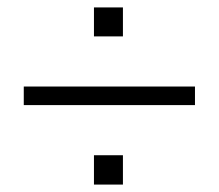

<svg xmlns="http://www.w3.org/2000/svg" viewBox="-20 -543 589 517"><path d="M44 -260V-310H505V-260ZM233 -46V-125H311V-46ZM233 -445V-523H311V-445Z"/></svg>

Font: Nunito Sans 10pt SemiCondensed Light
Style: Regular
Weight: 300
Width: 4
Designer: Vernon Adams
Foundry: Vernon Adams
Version: Version 3.101;gftools[0.9.27]